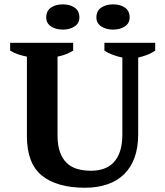

<svg xmlns="http://www.w3.org/2000/svg" viewBox="-20 -860 762 888"><path d="M26.9 -662.1H318.4V-626Q286.6 -606 246.1 -598.1V-234.4Q246.1 -188 257.3 -156.7Q268.6 -125.5 288.8 -106.2Q309.1 -86.9 337.6 -78.6Q366.2 -70.3 400.9 -70.3Q432.1 -70.3 458.5 -79.1Q484.9 -87.9 504.4 -107.7Q523.9 -127.4 534.9 -159.7Q545.9 -191.9 545.9 -239.3V-593.8Q523.9 -598.1 501 -606.7Q478 -615.2 462.9 -626V-662.1H697.8V-626Q680.7 -613.8 659.7 -606Q638.7 -598.1 619.1 -593.8V-238.3Q619.1 -177.7 602.5 -131.6Q585.9 -85.4 554.2 -54.4Q522.5 -23.4 476.8 -7.6Q431.2 8.3 372.6 8.3Q308.6 8.3 258.3 -5.9Q208 -20 173.3 -48.3Q104.5 -104.5 104.5 -230V-598.1Q85.4 -601.6 64.7 -608.4Q43.9 -615.2 26.9 -626ZM193.8 -779.3Q193.8 -809.6 215.6 -824.7Q237.3 -839.8 270.5 -839.8Q303.2 -839.8 325.2 -824.7Q347.2 -809.6 347.2 -779.3Q347.2 -752.9 325.2 -738Q303.2 -723.1 270.5 -723.1Q237.3 -723.1 215.6 -738Q193.8 -752.9 193.8 -779.3ZM425.8 -779.3Q425.8 -809.6 448 -824.7Q470.2 -839.8 503.4 -839.8Q536.1 -839.8 557.9 -824.7Q579.6 -809.6 579.6 -779.3Q579.6 -752.9 557.9 -738Q536.1 -723.1 503.4 -723.1Q470.2 -723.1 448 -738Q425.8 -752.9 425.8 -779.3Z"/></svg>

Font: PT Astra Serif
Style: Bold
Weight: 700
Designer: A.Korolkova, I. Chaeva
Foundry: ParaType Ltd
Version: Version 1.002